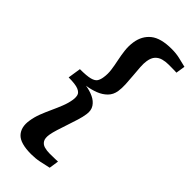

<svg xmlns="http://www.w3.org/2000/svg" viewBox="-317 -911 1128 1128"><g transform="rotate(45 246.5 -347.0)"><path d="M219 164Q128.5 164 95.8 128.8Q63 93.5 73 31.5Q78 -2.5 91.2 -36.8Q104.5 -71 120 -104.5Q135.5 -138 148.5 -170.8Q161.5 -203.5 166.5 -234.5Q170 -256 165.8 -273.2Q161.5 -290.5 137.2 -300.8Q113 -311 56 -311L68.5 -392Q125.5 -392 152.5 -399.2Q179.5 -406.5 188.5 -421Q197.5 -435.5 200.5 -457Q205.5 -488 201 -520.8Q196.5 -553.5 189.2 -587.5Q182 -621.5 178 -655.8Q174 -690 179 -724.5Q188.5 -787 232.2 -822.2Q276 -857.5 366.5 -857.5Q402.5 -857.5 432.8 -850.5Q463 -843.5 493 -836L484 -778.5Q475.5 -779 462.8 -779.2Q450 -779.5 437.2 -779.5Q424.5 -779.5 416 -779.5Q392.5 -779.5 370.5 -773.5Q348.5 -767.5 333 -751Q317.5 -734.5 312.5 -702.5Q309 -681.5 311 -651Q313 -620.5 316.2 -586Q319.5 -551.5 321 -518.8Q322.5 -486 318.5 -460.5Q313 -425.5 290.2 -402.8Q267.5 -380 234 -367Q200.5 -354 162.5 -348.5Q198.5 -343 227.8 -329.2Q257 -315.5 272.8 -291.5Q288.5 -267.5 283 -232.5Q279.5 -207 269.5 -174.8Q259.5 -142.5 248 -108.5Q236.5 -74.5 227 -44.2Q217.5 -14 214 7.5Q209 39.5 219 56.2Q229 73 249 78.8Q269 84.5 292.5 84.5Q302 84.5 314.5 84.2Q327 84 340 83.8Q353 83.5 361.5 83L352.5 143Q320 150.5 287.8 157.2Q255.5 164 219 164Z"/></g></svg>

Font: Merriweather Light 18pt ExtraBold
Style: Italic
Weight: 800
Italic angle: -7.8°
Version: Version 2.101